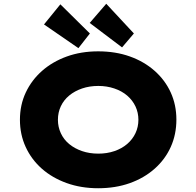

<svg xmlns="http://www.w3.org/2000/svg" viewBox="-20 -991 1044 1021"><path d="M502 10Q411 10 334.5 -17.5Q258 -45 202.5 -94Q147 -143 116.5 -209.5Q86 -276 86 -354Q86 -433 117 -499Q148 -565 203.5 -614Q259 -663 335 -690.5Q411 -718 502 -718Q594 -718 670 -691Q746 -664 802 -614.5Q858 -565 888 -499Q918 -433 918 -355Q918 -276 888 -209.5Q858 -143 802 -93.5Q746 -44 670 -17Q594 10 502 10ZM503 -174Q549 -174 588.5 -187.5Q628 -201 656.5 -225.5Q685 -250 700.5 -283Q716 -316 716 -354Q716 -392 700.5 -425Q685 -458 656.5 -482.5Q628 -507 588 -520.5Q548 -534 503 -534Q456 -534 416.5 -520.5Q377 -507 348 -483Q319 -459 303.5 -426Q288 -393 288 -354Q288 -316 303.5 -282.5Q319 -249 348 -225Q377 -201 416.5 -187.5Q456 -174 503 -174ZM629 -739 457 -869 545 -971 692 -813ZM397 -735 214 -861 301 -968 458 -813Z"/></svg>

Font: Lexend Giga ExtraBold
Style: Regular
Weight: 800
Designer: Bonnie Shaver-Troup, Thomas Jockin
Foundry: Lexend
Version: Version 1.007